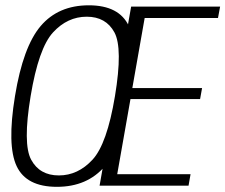

<svg xmlns="http://www.w3.org/2000/svg" viewBox="-20 -700 850 724"><path d="M194.5 4.5Q309 4.5 375.5 -73.2Q442 -151 472.5 -337.5Q502.5 -523 466 -601.5Q429.5 -680 315 -680Q200 -680 133.5 -602Q67 -524 36.5 -337.5Q6 -151.5 42.8 -73.5Q79.5 4.5 194.5 4.5ZM202 -38.5Q129.5 -38.5 97.5 -97.8Q65.5 -157 95.5 -337.5Q125.5 -518.5 180 -577.8Q234.5 -637 307 -637Q379.5 -637 411.5 -577.8Q443.5 -518.5 413.5 -337.5Q383.5 -157 328.8 -97.8Q274 -38.5 202 -38.5ZM355.5 0H691L698.5 -43H422L472 -326.5H734.5L742 -368H479L525.5 -632H802L810 -675H474.5Z"/></svg>

Font: Anybody SemiCondensed Light
Style: Italic
Weight: 300
Width: 4
Italic angle: -10°
Version: Version 1.113;gftools[0.9.25]